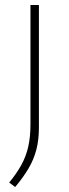

<svg xmlns="http://www.w3.org/2000/svg" viewBox="-20 -615 279 772"><path d="M41 137 17 119Q46.5 83 65.5 48.8Q84.5 14.5 93.5 -24.8Q102.5 -64 102.5 -115V-595H136.5V-103Q136.5 -52.5 126.2 -13.2Q116 26 95 61.8Q74 97.5 41 137Z"/></svg>

Font: Encode Sans SC SemiExpanded Thin
Style: Regular
Weight: 250
Width: 6
Designer: Multiple Designers
Foundry: Impallari Type
Version: Version 3.002